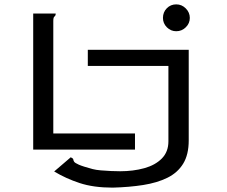

<svg xmlns="http://www.w3.org/2000/svg" viewBox="-20 -685 1040 879"><path d="M787 -542Q762 -542 744 -560Q726 -578 726 -603Q726 -629 743.5 -647Q761 -665 787 -665Q812 -665 830.5 -646.5Q849 -628 849 -603Q849 -578 830.5 -560Q812 -542 787 -542ZM132 0V-623H235Q235 -613 229.5 -609.5Q224 -606 224 -589V-74H598V0ZM496 174Q408 174 344.5 153Q281 132 228 100L304 35Q315 40 315.5 45Q316 50 319.5 55.5Q323 61 341 69Q359 77 404 89Q419 93 442 95Q465 97 489 98Q513 99 530 99Q590 99 640.5 85Q691 71 721 40.5Q751 10 751 -38V-383H382V-457H844V-42Q844 23 818.5 64.5Q793 106 746 129Q699 152 635.5 162Q572 172 496 174Z"/></svg>

Font: Inconsolata UltraExpanded Thin
Style: Regular
Weight: 100
Width: 9
Monospace: yes
Designer: Raph Levien, Cyreal, Brenton Simpson
Foundry: Raph Levien, Cyreal, Google
Version: Version 3.100; ttfautohint (v1.8.4.7-5d5b)